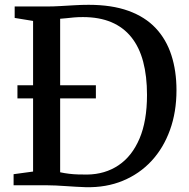

<svg xmlns="http://www.w3.org/2000/svg" viewBox="-20 -770 784 798"><path d="M336 8Q317.5 7.5 296.5 6.2Q275.5 5 254 3.5Q232.5 2 212 1Q191.5 0 173 0H36.5V-46L117.5 -57V-683L41 -695.5V-743H172Q202 -743 231.2 -744.8Q260.5 -746.5 289.5 -748.2Q318.5 -750 348.5 -750Q444.5 -750 513.8 -725Q583 -700 627 -653.2Q671 -606.5 692.2 -541Q713.5 -475.5 713.5 -395Q713.5 -304.5 686.5 -229.8Q659.5 -155 609.8 -101.2Q560 -47.5 490.8 -18.8Q421.5 10 336 8ZM342.5 -44.5Q416.5 -45.5 472.5 -83Q528.5 -120.5 559.8 -193.8Q591 -267 591 -375.5Q591 -453.5 575 -513.8Q559 -574 526 -615.2Q493 -656.5 442.8 -677.8Q392.5 -699 324.5 -699Q304.5 -699 286.8 -697.5Q269 -696 254.8 -694.2Q240.5 -692.5 230 -692V-54Q248.5 -50 267 -47.8Q285.5 -45.5 304.5 -45Q323.5 -44.5 342.5 -44.5ZM52.5 -361V-415.5H378.5V-361Z"/></svg>

Font: Merriweather 36pt Medium
Style: Regular
Weight: 500
Version: Version 2.100